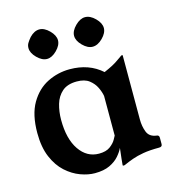

<svg xmlns="http://www.w3.org/2000/svg" viewBox="-101 -735 747 829"><g transform="rotate(-15 272.5 -320.0)"><path d="M469 -163Q469 -132 479 -106.5Q489 -81 521 -77Q532 -76 532 -65V-36Q532 -24 518 -24Q475 -24 446.5 -19Q418 -14 397 -6.5Q376 1 356 10Q355 11 350 11H348Q346 11 346 8Q346 3 348.5 -19Q351 -41 354 -67Q347 -51 331 -32.5Q315 -14 288.5 -1.5Q262 11 222 11Q192 11 158 -1.5Q124 -14 94 -41Q64 -68 45 -112.5Q26 -157 26 -221Q26 -303 55.5 -353.5Q85 -404 132 -427.5Q179 -451 232 -451Q318 -451 375 -400Q398 -410 414 -418.5Q430 -427 442 -436Q447 -439 451.5 -442.5Q456 -446 462 -450Q464 -451 465 -451Q466 -451 466 -451H467Q469 -451 469 -449ZM346 -301Q343 -319 333 -340Q323 -361 303 -376.5Q283 -392 248 -392Q206 -392 182.5 -371.5Q159 -351 149.5 -318.5Q140 -286 140 -249Q140 -164 173.5 -115Q207 -66 261 -66Q293 -66 311 -79.5Q329 -93 337 -107.5Q345 -122 346 -124ZM150 -651Q172 -651 194 -629Q216 -607 216 -585Q216 -563 194 -541Q172 -519 150 -519Q128 -519 106 -541Q84 -563 84 -585Q84 -597 89.5 -606.5Q95 -616 106 -629Q127 -651 150 -651ZM354 -651Q377 -651 399 -629Q421 -607 421 -585Q421 -563 399 -541Q377 -519 354 -519Q332 -519 310 -541Q288 -563 288 -585Q288 -607 310 -629Q332 -651 354 -651Z"/></g></svg>

Font: Young Serif
Style: Regular
Weight: 400
Designer: Bastien Sozeau
Foundry: NBR — Bastien Sozeau
Version: Version 3.004; ttfautohint (v1.8.4.7-5d5b);gftools[0.9.33]